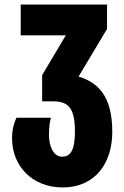

<svg xmlns="http://www.w3.org/2000/svg" viewBox="-20 -573 546 843"><path d="M255 250C395 250 473 147 473 6C473 -153 409 -211 325 -237L450 -446V-553H71V-418H269L165 -243V-128H213C279 -128 309 -100 309 4C309 80 293 115 253 115C212 115 195 64 195 20C195 -16 199 -43 204 -56H52C40 -28 33 -5 33 35C33 157 123 250 255 250Z"/></svg>

Font: Noto Sans Georgian ExtraCondensed Black
Style: Regular
Weight: 900
Width: 2
Designer: Monotype Design Team, Akaki Razmadze
Foundry: Google LLC
Version: Version 2.005